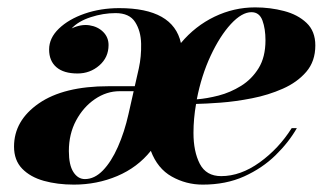

<svg xmlns="http://www.w3.org/2000/svg" viewBox="-20 -490 878 520"><path d="M274 -256.5H345L356 -305Q363 -337 362.2 -371.5Q361.5 -406 346 -430.2Q330.5 -454.5 293 -454.5Q259.5 -454.5 225.8 -443.5Q192 -432.5 174 -413Q199.5 -425 222.2 -421.5Q245 -418 259.5 -403.5Q274 -389 274 -368Q274 -334.5 249 -312.8Q224 -291 190 -291Q152.5 -291 132.8 -308Q113 -325 113 -356Q113 -387 139.5 -412.5Q166 -438 209.2 -453Q252.5 -468 303 -468Q449 -468 470 -373.5Q508.5 -419.5 561 -444.8Q613.5 -470 671 -470Q712 -470 749.2 -460.2Q786.5 -450.5 810.2 -428Q834 -405.5 834 -367Q834 -324 809.5 -295.5Q785 -267 746 -249.8Q707 -232.5 662.5 -223.8Q618 -215 577.5 -212Q537 -209 511 -208.5Q504 -168.5 504 -130Q504 -79.5 521.2 -46.2Q538.5 -13 579 -13Q631.5 -13 683.2 -50.2Q735 -87.5 770 -143H784Q762 -104.5 726.2 -69.5Q690.5 -34.5 641.2 -12.2Q592 10 529 10Q484 10 445.2 -11.8Q406.5 -33.5 388.5 -81.5Q352.5 -36.5 297.5 -13.2Q242.5 10 180 10Q135.5 10 98.8 -0.2Q62 -10.5 40 -33.2Q18 -56 18 -93Q18 -163.5 85.2 -210Q152.5 -256.5 274 -256.5ZM699 -381Q699 -412 690.8 -434.5Q682.5 -457 661 -457Q635 -457 605.2 -424.8Q575.5 -392.5 550.5 -339Q525.5 -285.5 513 -221Q540 -223 572 -231.2Q604 -239.5 633 -257.5Q662 -275.5 680.5 -305.5Q699 -335.5 699 -381ZM210 -5Q236 -5 258.8 -28.5Q281.5 -52 299.2 -92Q317 -132 328 -181L342 -243H304Q268.5 -243 237 -221.5Q205.5 -200 186 -163.5Q166.5 -127 166.5 -81Q166.5 -43 178.8 -24Q191 -5 210 -5Z"/></svg>

Font: Bodoni* 16pt
Style: Bold Italic
Weight: 700
Italic angle: -13°
Version: Version 2.3